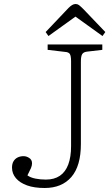

<svg xmlns="http://www.w3.org/2000/svg" viewBox="-20 -925 546 959"><path d="M203 14Q151 14 115 1Q79 -12 59.5 -35Q40 -58 40 -88Q40 -107 47.5 -119.5Q55 -132 68 -138.5Q81 -145 98 -145Q112 -145 126 -136Q140 -127 140 -109Q140 -98 134.5 -85Q129 -72 117 -49Q132 -38 156.5 -33Q181 -28 209 -28Q251 -28 279 -47Q307 -66 321 -103.5Q335 -141 335 -195V-619Q335 -645 329 -655Q323 -665 303 -666L218 -676V-703H491V-676L414 -667Q397 -665 390.5 -654.5Q384 -644 384 -617V-206Q384 -96 336.5 -41Q289 14 203 14ZM222 -745 208 -765 322 -885Q332 -895 340.5 -900Q349 -905 358 -905Q367 -905 374.5 -899.5Q382 -894 397 -879L506 -765L492 -745L357 -842Z"/></svg>

Font: Literata 18pt ExtraLight
Style: Regular
Weight: 250
Designer: Latin by Veronika Burian and Jose Scaglione. Greek by Irene Vlachou. Cyrillic by Vera Evstafieva.
Foundry: TypeTogether
Version: Version 3.103;gftools[0.9.29]